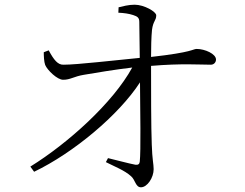

<svg xmlns="http://www.w3.org/2000/svg" viewBox="-20 -784 1040 816"><path d="M125 -54C292 -134 485 -295 575 -434C576 -315 579 -141 574 -97C573 -87 567 -82 555 -84C528 -89 477 -103 439 -112L430 -95C463 -78 510 -60 537 -35C555 -20 556 12 579 12C606 12 633 -29 633 -65C633 -87 627 -105 625 -170C622 -243 622 -409 622 -504C752 -515 830 -509 876 -509C889 -509 898 -519 898 -531C898 -555 851 -576 816 -576C799 -576 802 -562 622 -542C622 -580 623 -628 626 -657C631 -696 644 -696 644 -719C644 -734 593 -764 552 -764C526 -764 501 -757 484 -753L483 -730C506 -729 528 -726 546 -720C564 -714 572 -709 572 -691L574 -538C469 -528 308 -509 250 -509C226 -508 209 -529 187 -570L166 -562C166 -547 167 -521 172 -508C181 -486 224 -444 249 -445C279 -445 294 -459 336 -466C389 -475 466 -488 542 -497C460 -347 269 -175 109 -76Z"/></svg>

Font: Noto Serif CJK SC Light
Style: Regular
Weight: 300
Designer: Ryoko NISHIZUKA 西塚涼子 (kana & ideographs); Frank Grießhammer (Latin, Greek & Cyrillic); Wenlong ZHANG 张文龙 (bopomofo); San
Foundry: Adobe
Version: Version 2.001;hotconv 1.1.0;makeotfexe 2.6.0